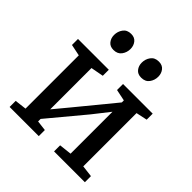

<svg xmlns="http://www.w3.org/2000/svg" viewBox="-207 -949 1106 1106"><g transform="rotate(45 345.5 -396.5)"><path d="M39 0V-49.5L110.5 -58V-492L40.5 -506.5V-555.5H291.5V-506.5L214 -492V-155.5L287 -243.5L477.5 -475.5V-492L407.5 -506.5V-555.5H649V-506.5L581 -492V-58L652 -49.5V0H401V-49.5L477.5 -58V-399.5L398.5 -299L214 -77.5V-57L276.5 -49.5V0ZM229 -655Q201 -655 186 -673.8Q171 -692.5 171 -719Q171 -747.5 187.5 -770.2Q204 -793 236.5 -793H237.5Q265.5 -793 280.5 -774Q295.5 -755 295.5 -728.5Q295.5 -700 279 -677.5Q262.5 -655 230 -655ZM454.5 -655Q426.5 -655 411.5 -673.8Q396.5 -692.5 396.5 -719Q396.5 -747.5 413 -770.2Q429.5 -793 462 -793H463Q491.5 -793 506.5 -774Q521.5 -755 521.5 -728.5Q521.5 -700 505 -677.5Q488.5 -655 455.5 -655Z"/></g></svg>

Font: Merriweather
Style: Regular
Weight: 400
Designer: Eben Sorkin
Foundry: Eben Sorkin
Version: Version 2.100; ttfautohint (v1.7.19-72a1) -l 8 -r 50 -G 200 